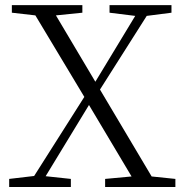

<svg xmlns="http://www.w3.org/2000/svg" viewBox="-20 -746 735 766"><path d="M585 -42 679.7 -32.2V0H399.4V-32.2L504.9 -42L335 -327.1L162.1 -43L262.7 -32.2V0H16.6V-32.2L116.2 -43.9L316.4 -359.4L121.1 -684.6L27.3 -695.3V-725.6H308.6V-695.3L203.1 -684.6L360.4 -419.9L519.5 -682.6L417 -695.3V-725.6H664.1V-695.3L565.4 -682.6L378.9 -388.7Z"/></svg>

Font: Bpmf Zihi Serif Light
Style: Light
Weight: 300
Foundry: But Ko
Version: Version 1.320